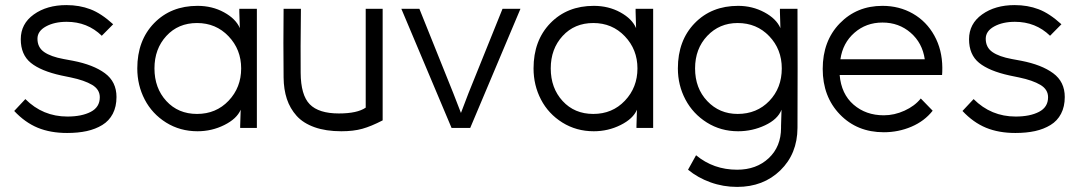

<svg xmlns="http://www.w3.org/2000/svg" viewBox="-20 -505 4264 758"><path d="M245.1 20Q179.2 20 128.9 -0.7Q78.6 -21.5 36.1 -66.9L80.1 -113.8Q148.9 -44.9 246.1 -44.9Q302.7 -44.9 338.4 -63.5Q374 -82 374 -121.1Q374 -151.9 343.8 -169.9Q313.5 -188 259.8 -199.2L222.2 -207Q141.6 -224.6 101.8 -256.8Q62 -289.1 62 -350.1Q62 -411.1 113.5 -448Q165 -484.9 242.2 -484.9Q293.5 -484.9 336.7 -468.5Q379.9 -452.1 426.8 -409.2L381.8 -363.8Q325.2 -418.9 243.2 -418.9Q194.8 -418.9 161.4 -400.6Q127.9 -382.3 127.9 -352.1Q127.9 -317.9 154.3 -299.6Q180.7 -281.2 231 -272L268.1 -265.1Q348.6 -249.5 394.3 -215.8Q439.9 -182.1 439.9 -122.1Q439.9 -84 425.3 -55.9Q410.6 -27.8 383.8 -11.5Q356.9 4.9 322.5 12.5Q288.1 20 245.1 20Z M757.8 -55.2Q833 -55.2 882.6 -107.4Q932.1 -159.7 932.1 -234.9Q932.1 -309.6 882.3 -361.8Q832.5 -414.1 757.8 -414.1Q683.6 -414.1 636.7 -363Q589.8 -312 589.8 -234.9Q589.8 -157.2 636.7 -106.2Q683.6 -55.2 757.8 -55.2ZM522 -234.9Q522 -345.2 588.4 -413.6Q654.8 -481.9 759.8 -481.9Q817.9 -481.9 864.5 -456.3Q911.1 -430.7 926.8 -394L924.8 -458V-470.2H994.1V0H928.2V-7.8L930.2 -71.8Q915 -36.1 865.7 -11.5Q816.4 13.2 759.8 13.2Q690.9 13.2 635.7 -21.2Q580.6 -55.7 551.3 -112.1Q522 -168.5 522 -234.9Z M1423.8 -470.2H1490.7V-29.8Q1445.3 -6.3 1410.4 3.4Q1375.5 13.2 1327.6 13.2Q1266.6 13.2 1221.9 -2.7Q1177.2 -18.6 1151.1 -47.6Q1125 -76.7 1112.5 -114.3Q1100.1 -151.9 1099.6 -199.2Q1098.1 -335 1099.6 -470.2H1168Q1166 -301.3 1167 -217.8Q1167.5 -129.4 1202.9 -93.3Q1238.3 -57.1 1317.9 -57.1Q1390.6 -57.1 1423.8 -80.1Z M2034.7 -470.2 1836.4 0H1762.7L1564.5 -470.2H1635.7L1769.5 -137.2L1799.8 -59.1L1829.6 -137.2L1963.9 -470.2Z M2322.3 -55.2Q2397.5 -55.2 2447 -107.4Q2496.6 -159.7 2496.6 -234.9Q2496.6 -309.6 2446.8 -361.8Q2397 -414.1 2322.3 -414.1Q2248 -414.1 2201.2 -363Q2154.3 -312 2154.3 -234.9Q2154.3 -157.2 2201.2 -106.2Q2248 -55.2 2322.3 -55.2ZM2086.4 -234.9Q2086.4 -345.2 2152.8 -413.6Q2219.2 -481.9 2324.2 -481.9Q2382.3 -481.9 2429 -456.3Q2475.6 -430.7 2491.2 -394L2489.3 -458V-470.2H2558.6V0H2492.7V-7.8L2494.6 -71.8Q2479.5 -36.1 2430.2 -11.5Q2380.9 13.2 2324.2 13.2Q2255.4 13.2 2200.2 -21.2Q2145 -55.7 2115.7 -112.1Q2086.4 -168.5 2086.4 -234.9Z M2892.1 -55.2Q2967.8 -55.2 3017.1 -106.4Q3066.4 -157.7 3066.4 -234.9Q3066.4 -310.5 3016.8 -362.3Q2967.3 -414.1 2892.1 -414.1Q2820.3 -414.1 2772.2 -363.3Q2724.1 -312.5 2724.1 -234.9Q2724.1 -156.7 2772.2 -106Q2820.3 -55.2 2892.1 -55.2ZM2656.2 -234.9Q2656.2 -345.2 2722.7 -413.6Q2789.1 -481.9 2894 -481.9Q2950.2 -481.9 2997.6 -456.5Q3044.9 -431.2 3061 -394L3059.1 -458V-470.2H3128.4Q3129.4 -235.4 3128.4 0Q3127.9 102.1 3060.8 167.5Q2993.7 232.9 2890.1 232.9Q2835 232.9 2784.9 214.8Q2734.9 196.8 2696.3 165L2728 107.9Q2796.9 165 2890.1 165Q2966.3 165 3014.9 119.4Q3063.5 73.7 3063.5 0V-7.8L3065.4 -71.8Q3050.3 -33.7 3000.2 -10.3Q2950.2 13.2 2894 13.2Q2825.7 13.2 2770.8 -21.2Q2715.8 -55.7 2686 -112.1Q2656.2 -168.5 2656.2 -234.9Z M3662.1 -67.9Q3629.9 -26.9 3578.4 -4.9Q3526.9 17.1 3469.2 17.1Q3363.8 17.1 3295.9 -53.2Q3228 -123.5 3228 -232.9Q3228 -343.3 3295.2 -412.6Q3362.3 -481.9 3463.9 -481.9Q3530.3 -481.9 3584 -451.2Q3637.7 -420.4 3668.7 -364.5Q3699.7 -308.6 3700.2 -237.8Q3700.2 -217.8 3699.2 -209H3294.9Q3301.3 -133.8 3349.9 -91.8Q3398.4 -49.8 3469.2 -49.8Q3510.7 -49.8 3551 -68.1Q3591.3 -86.4 3615.2 -116.2ZM3297.9 -271H3630.9Q3621.6 -335.4 3575.2 -375.7Q3528.8 -416 3463.9 -416Q3399.4 -416 3353.3 -375.7Q3307.1 -335.4 3297.9 -271Z M3988.8 20Q3922.9 20 3872.6 -0.7Q3822.3 -21.5 3779.8 -66.9L3823.7 -113.8Q3892.6 -44.9 3989.7 -44.9Q4046.4 -44.9 4082 -63.5Q4117.7 -82 4117.7 -121.1Q4117.7 -151.9 4087.4 -169.9Q4057.1 -188 4003.4 -199.2L3965.8 -207Q3885.3 -224.6 3845.5 -256.8Q3805.7 -289.1 3805.7 -350.1Q3805.7 -411.1 3857.2 -448Q3908.7 -484.9 3985.8 -484.9Q4037.1 -484.9 4080.3 -468.5Q4123.5 -452.1 4170.4 -409.2L4125.5 -363.8Q4068.8 -418.9 3986.8 -418.9Q3938.5 -418.9 3905 -400.6Q3871.6 -382.3 3871.6 -352.1Q3871.6 -317.9 3897.9 -299.6Q3924.3 -281.2 3974.6 -272L4011.7 -265.1Q4092.3 -249.5 4137.9 -215.8Q4183.6 -182.1 4183.6 -122.1Q4183.6 -84 4168.9 -55.9Q4154.3 -27.8 4127.4 -11.5Q4100.6 4.9 4066.2 12.5Q4031.7 20 3988.8 20Z"/></svg>

Font: Kreadon
Style: Regular
Weight: 400
Designer: kohakuno
Foundry: StudioGnu
Version: Version 1.000;Glyphs 3.1.2 (3151)